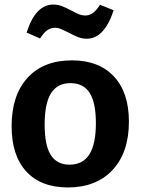

<svg xmlns="http://www.w3.org/2000/svg" viewBox="-20 -811 617 843"><path d="M546 -277Q546 -142 474.5 -65Q403 12 278 12Q160 12 95.5 -58Q31 -128 31 -257Q31 -393 101 -469.5Q171 -546 296 -546Q414 -546 480 -475.5Q546 -405 546 -277ZM176 -264Q176 -173 203 -130.5Q230 -88 285 -88Q344 -88 372.5 -133.5Q401 -179 401 -270Q401 -361 373.5 -403.5Q346 -446 289 -446Q232 -446 204 -401.5Q176 -357 176 -264ZM283 -667Q261 -678 248 -683.5Q235 -689 221 -689Q202 -689 186.5 -677.5Q171 -666 156 -642L97 -668Q116 -729 145.5 -760Q175 -791 213 -791Q233 -791 249.5 -785Q266 -779 293 -765Q313 -754 326.5 -748.5Q340 -743 354 -743Q373 -743 388.5 -754.5Q404 -766 419 -790L479 -766Q438 -641 361 -641Q341 -641 323 -648Q305 -655 283 -667Z"/></svg>

Font: Bitter Pro
Style: Bold
Weight: 700
Designer: Sol Matas, and Bitter project Authors
Foundry: Sol Matas
Version: Version 1.010